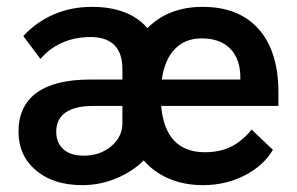

<svg xmlns="http://www.w3.org/2000/svg" viewBox="-20 -530 865 560"><path d="M792 -221H450Q462 -86 578 -86Q620 -86 652.5 -101.5Q685 -117 714 -152L776 -93Q748 -46 693 -18Q638 10 572 10Q518 10 474 -8.5Q430 -27 399 -62Q366 -29 318.5 -9.5Q271 10 220 10Q136 10 85 -33Q34 -76 34 -146Q34 -221 87 -259.5Q140 -298 243 -298H337V-329Q337 -375 313.5 -398.5Q290 -422 244 -422Q199 -422 161.5 -405.5Q124 -389 98 -358L48 -425Q86 -466 137 -488Q188 -510 248 -510Q356 -510 410 -448Q472 -510 571 -510Q677 -510 734.5 -445Q792 -380 792 -261ZM681 -303Q681 -358 651.5 -388Q622 -418 568 -418Q520 -418 490 -387Q460 -356 452 -298H681ZM337 -221H252Q199 -221 171.5 -202Q144 -183 144 -146Q144 -113 165 -94.5Q186 -76 224 -76Q272 -76 304.5 -103.5Q337 -131 337 -171Z"/></svg>

Font: Sarabun SemiBold
Style: Regular
Weight: 600
Designer: Suppakit Chalermlarp | Katatrad Co.,Ltd.
Foundry: Cadson Demak Co.,Ltd.
Version: Version 1.000; ttfautohint (v1.6)